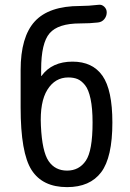

<svg xmlns="http://www.w3.org/2000/svg" viewBox="-20 -765 540 795"><path d="M262.7 -444.3Q208 -444.3 176.3 -393.6Q144.5 -342.8 149.4 -244.1Q154.3 -137.7 181.2 -98.1Q208 -58.6 257.8 -58.6Q307.6 -58.6 335.4 -99.6Q363.3 -140.6 363.3 -257.8Q363.3 -316.4 355 -355.5Q346.7 -394.5 332 -412.6Q317.4 -430.7 301.3 -437.5Q285.2 -444.3 262.7 -444.3ZM257.8 9.8Q156.2 9.8 110.8 -61Q65.4 -131.8 65.4 -320.3V-474.6Q65.4 -612.3 124 -676.3Q182.6 -740.2 311.5 -740.2Q345.7 -740.2 387.7 -745.1Q401.4 -747.1 411.6 -737.3Q421.9 -727.5 421.9 -713.9Q421.9 -698.2 412.1 -686Q402.3 -673.8 385.7 -671.9Q353.5 -668 311.5 -668Q220.7 -668 185.5 -627.4Q150.4 -586.9 150.4 -477.5V-451.2V-450.2Q152.3 -450.2 152.3 -451.2Q195.3 -509.8 280.3 -509.8Q363.3 -509.8 404.3 -451.2Q445.3 -392.6 445.3 -257.8Q445.3 -113.3 398.9 -51.8Q352.5 9.8 257.8 9.8Z"/></svg>

Font: Rounded-X Mgen+ 1m regular
Style: Regular
Weight: 400
Designer: [Source Han Sans]
Ryoko NISHIZUKA  (kana & ideographs); Paul D. Hunt (Latin, Greek & Cyrillic); Wenlong ZHANG  (bopomofo
Version: Version 1.059.20150602